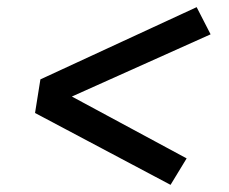

<svg xmlns="http://www.w3.org/2000/svg" viewBox="-20 -609 640 537"><path d="M457 -92 78 -293 93 -387 530 -589 569 -513 181 -339 502 -166Z"/></svg>

Font: Iosevka Curly MdExObl
Style: Regular
Weight: 500
Width: 7
Italic angle: -9°
Monospace: yes
Designer: Belleve Invis
Foundry: Belleve Invis
Version: Version 11.1.0; ttfautohint (v1.8.3)